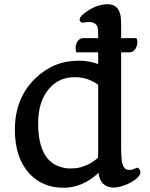

<svg xmlns="http://www.w3.org/2000/svg" viewBox="-20 -884 713 914"><path d="M448.7 -61Q373 9.8 282.2 9.8Q182.1 9.8 119.1 -58.6Q50.8 -133.8 50.8 -266.1Q50.8 -415 145.5 -508.3Q233.9 -595.2 354.5 -595.2Q402.8 -595.2 447.3 -579.1V-634.8H343.8Q339.8 -645.5 339.8 -655Q339.8 -664.6 342.5 -673.1Q345.2 -681.6 350.1 -688.5Q360.8 -702.6 375 -702.6H447.3V-720.2Q447.3 -754.4 440.4 -763.7Q429.2 -779.3 403.8 -779.3Q393.1 -779.3 382.6 -777.1Q372.1 -774.9 367.9 -777.1Q363.8 -779.3 361.3 -783.2Q351.6 -799.3 385.7 -824.2Q439.5 -863.8 491.7 -863.8Q546.9 -863.8 554.7 -803.7Q556.6 -785.6 556.6 -765.6V-702.6H629.4Q633.8 -693.8 633.8 -684.1Q633.8 -674.3 631.1 -665.8Q628.4 -657.2 624 -650.4Q613.3 -634.8 597.2 -634.8H556.6V-198.7Q556.6 -123.5 562.5 -105Q568.4 -86.4 576.4 -80.8Q584.5 -75.2 596.7 -75.2Q608.9 -75.2 616.7 -79.1L631.3 -85.4Q637.7 -86.9 642.6 -79.6Q652.8 -64.5 645.5 -52.2Q638.2 -40 623.5 -28.8Q608.9 -17.6 590.8 -9.3Q511.7 26.4 472.7 -7.8Q453.6 -24.4 448.7 -61ZM447.3 -480Q399.4 -516.6 335.9 -516.6Q259.8 -516.6 212.4 -460.4Q161.6 -400.4 161.6 -296.9Q161.6 -132.3 255.4 -93.8Q284.7 -82 312.3 -82Q339.8 -82 358.4 -86.4Q377 -90.8 393.1 -98.1Q425.3 -112.8 447.3 -133.8Z"/></svg>

Font: Quando
Style: Regular
Weight: 400
Version: Version 1.002